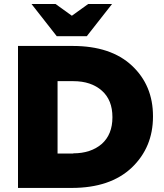

<svg xmlns="http://www.w3.org/2000/svg" viewBox="-20 -923 805 943"><path d="M406.2 -745.1Q356.4 -745.1 258.8 -745.1Q216.8 -797.9 134.8 -903.3Q173.8 -903.3 252.9 -903.3Q279.3 -883.8 333 -845.7Q359.4 -864.3 413.1 -903.3Q452.1 -903.3 530.3 -903.3Q488.3 -850.6 406.2 -745.1ZM68.4 -697.3Q157.2 -697.3 336.9 -697.3Q524.4 -697.3 627.9 -600.6Q731.4 -503.9 731.4 -352.5Q731.4 -351.6 731.4 -350.6Q731.4 -199.2 627 -99.6Q521.5 0 332 0Q244.1 0 68.4 0Q68.4 -116.2 68.4 -348.6Q68.4 -464.8 68.4 -697.3ZM339.8 -169.9Q425.8 -169.9 479.5 -215.8Q532.2 -262.7 532.2 -346.7Q532.2 -346.7 532.2 -347.7Q532.2 -431.6 480.5 -477.5Q427.7 -524.4 339.8 -524.4Q314.5 -524.4 262.7 -524.4Q262.7 -405.3 262.7 -168.9Q288.1 -168.9 339.8 -168.9Q339.8 -168.9 339.8 -169.9Z"/></svg>

Font: Big-Shock
Style: Black
Weight: 400